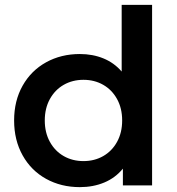

<svg xmlns="http://www.w3.org/2000/svg" viewBox="-20 -762 727 789"><path d="M605 -742V0H485V-69Q454 -31 408.5 -12Q363 7 308 7Q231 7 169.5 -27Q108 -61 73 -123.5Q38 -186 38 -267Q38 -348 73 -410Q108 -472 169.5 -506Q231 -540 308 -540Q361 -540 405 -522Q449 -504 480 -468V-742ZM482 -267Q482 -317 461 -355Q440 -393 404 -413.5Q368 -434 323 -434Q278 -434 242 -413.5Q206 -393 185 -355Q164 -317 164 -267Q164 -217 185 -179Q206 -141 242 -120.5Q278 -100 323 -100Q368 -100 404 -120.5Q440 -141 461 -179Q482 -217 482 -267Z"/></svg>

Font: APTA Sans SemiBold
Style: Bold
Weight: 600
Version: Version 7.200